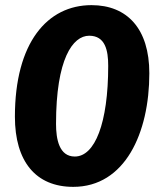

<svg xmlns="http://www.w3.org/2000/svg" viewBox="-20 -710 627 747"><path d="M271 -101C210 -101 198 -169 198 -228C198 -481 263 -571 327 -571C390 -571 401 -513 401 -454C401 -230 349 -101 271 -101ZM265 17C466 17 561 -192 561 -425C561 -598 475 -690 336 -690C164 -690 38 -544 38 -256C38 -82 119 17 265 17Z"/></svg>

Font: Fira Sans OT
Style: Bold Italic
Weight: 700
Italic angle: -8°
Designer: Carrois Corporate & Edenspiekermann
Foundry: Carrois Corporate GbR & Edenspiekermann AG
Version: Version 2.001